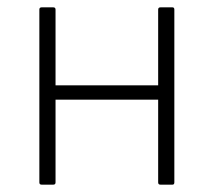

<svg xmlns="http://www.w3.org/2000/svg" viewBox="-20 -502 581 522"><path d="M416 0Q410 0 410 -6V-476Q410 -482 416 -482H449Q454 -482 454 -476V-6Q454 0 449 0ZM93 0Q87 0 87 -6V-476Q87 -482 93 -482H125Q131 -482 131 -476V-6Q131 0 125 0ZM122 -231V-270H420V-231Z"/></svg>

Font: Sofia Sans ExtraLight
Style: Regular
Weight: 250
Version: Version 4.100-B